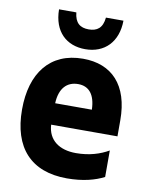

<svg xmlns="http://www.w3.org/2000/svg" viewBox="-87 -834 704 907"><g transform="rotate(10 265.0 -381.0)"><path d="M276 -607C369 -607 430 -669 431 -771H347C342 -720 316 -702 276 -702C235 -702 210 -721 205 -771H122C123 -664 186 -607 276 -607ZM297 9C373 9 432 -7 474 -29V-156C434 -133 383 -116 318 -116C240 -116 184 -153 180 -228H498V-305C498 -474 413 -561 275 -561C117 -561 32 -450 32 -275C32 -92 124 9 297 9ZM181 -331C184 -402 218 -439 273 -439C324 -439 355 -404 357 -331Z"/></g></svg>

Font: Noto Sans Mono Condensed ExtraBold
Style: Regular
Weight: 800
Width: 3
Designer: Monotype Design Team
Foundry: Monotype Imaging Inc.
Version: Version 2.014